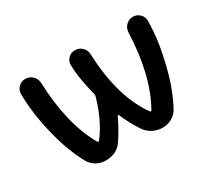

<svg xmlns="http://www.w3.org/2000/svg" viewBox="-105 -736 1004 905"><g transform="rotate(-30 397.0 -283.5)"><path d="M252 -118.2Q253.9 -116.2 256.3 -116.2Q258.8 -116.2 260.7 -118.2Q319.3 -193.4 351.6 -307.6Q353.5 -314.5 351.6 -321.3Q324.2 -426.8 324.2 -495.1Q324.2 -514.6 337.9 -529.3Q353.5 -544.9 376 -544.9Q398.4 -544.9 414.1 -529.3Q429.7 -513.7 430.7 -491.2Q440.4 -252 538.1 -118.2Q539.1 -116.2 541.5 -116.2Q543.9 -116.2 545.9 -118.2Q627.9 -261.7 636.7 -492.2Q637.7 -513.7 653.3 -529.3Q668.9 -544.9 690.9 -544.9Q712.9 -544.9 728.5 -529.3Q743.2 -514.6 743.2 -494.1Q743.2 -385.7 709 -254.9Q683.6 -152.3 639.6 -71.3Q627 -47.9 603.5 -34.7Q580.1 -21.5 552.7 -21.5Q525.4 -21.5 501 -33.7Q476.6 -45.9 460.9 -68.4Q426.8 -119.1 402.3 -176.8Q401.4 -178.7 399.4 -178.7Q397.5 -178.7 396.5 -176.8Q370.1 -120.1 335 -67.4Q303.7 -21.5 243.2 -21.5Q215.8 -21.5 192.4 -34.7Q168.9 -47.9 156.2 -71.3Q112.3 -152.3 85.9 -255.9Q52.7 -386.7 52.7 -493.2Q52.7 -513.7 67.4 -529.3Q83 -544.9 105.5 -544.9Q127.9 -544.9 144 -529.3Q160.2 -513.7 161.1 -490.2Q169.9 -260.7 252 -118.2Z"/></g></svg>

Font: Gen Jyuu Gothic P Medium
Style: Regular
Weight: 500
Designer: [Source Han Sans]
Ryoko NISHIZUKA  (kana & ideographs); Paul D. Hunt (Latin, Greek & Cyrillic); Wenlong ZHANG  (bopomofo
Version: Version 1.002.20150607